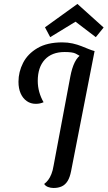

<svg xmlns="http://www.w3.org/2000/svg" viewBox="-20 -914 536 956"><path d="M247 22Q232 22 219 17Q206 12 200 2Q211 -6 220 -18Q229 -30 236 -47.5Q243 -65 247 -90L330 -532Q338 -575 352 -603.5Q366 -632 389.5 -646Q413 -660 451 -660L334 -62Q328 -31 316.5 -12.5Q305 6 287.5 14Q270 22 247 22ZM158 -397Q133 -397 113.5 -410.5Q94 -424 83 -448.5Q72 -473 72 -507Q72 -556 95 -601Q118 -646 166.5 -674.5Q215 -703 290 -703Q318 -703 342 -697.5Q366 -692 386 -684Q406 -676 422 -669.5Q438 -663 450 -660L376 -635L375 -637Q372 -639 357 -647Q342 -655 302 -655Q238 -655 203 -617Q168 -579 168 -511Q168 -483 175.5 -456Q183 -429 197 -405Q188 -401 178.5 -399Q169 -397 158 -397ZM230 -729 204 -778 365 -894H366L496 -777L457 -729L356 -806Z"/></svg>

Font: Sansita Swashed Light
Style: Regular
Weight: 300
Designer: Pablo Cosgaya
Foundry: Omnibus-Type
Version: Version 1.003